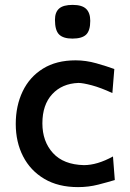

<svg xmlns="http://www.w3.org/2000/svg" viewBox="-20 -756 531 786"><path d="M299.5 10Q218.5 10 161.5 -23.8Q104.5 -57.5 74.5 -116Q44.5 -174.5 44.5 -248.5Q44.5 -323 72.8 -382Q101 -441 155.8 -475Q210.5 -509 289.5 -509Q331.5 -509 374.8 -496.8Q418 -484.5 448 -473.5L440 -375Q392.5 -397 355.8 -406.8Q319 -416.5 301 -416.5Q234 -414 193.8 -370.5Q153.5 -327 153.5 -251Q153.5 -177 196.8 -129.5Q240 -82 323.5 -80Q378 -80 442.5 -115.5L450 -19Q422 -10.5 382.2 -0.2Q342.5 10 299.5 10ZM276.5 -598Q239 -598 222 -614.8Q205 -631.5 205 -675Q205 -706 222 -721Q239 -736 277.5 -736Q315.5 -736 332.5 -719.8Q349.5 -703.5 349.5 -670.5Q349.5 -630.5 332.5 -614.2Q315.5 -598 276.5 -598Z"/></svg>

Font: Commissioner Flair Medium
Style: Regular
Weight: 500
Designer: Kostas Bartsokas
Foundry: Kostas Bartsokas
Version: Version 1.000; ttfautohint (v1.8.3)